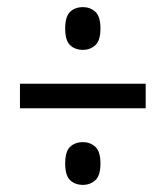

<svg xmlns="http://www.w3.org/2000/svg" viewBox="-20 -627 465 539"><path d="M213 -487Q191 -487 177 -500Q163 -513 163 -547Q163 -581 177 -594Q191 -607 213 -607Q233 -607 247.5 -594Q262 -581 262 -547Q262 -513 247.5 -500Q233 -487 213 -487ZM36 -323V-392H389V-323ZM213 -108Q191 -108 177 -121Q163 -134 163 -168Q163 -202 177 -215Q191 -228 213 -228Q233 -228 247.5 -215Q262 -202 262 -168Q262 -134 247.5 -121Q233 -108 213 -108Z"/></svg>

Font: Noto Serif Khmer ExtraCondensed ExtraBold
Style: Regular
Weight: 800
Width: 2
Designer: Danh Hong and the Monotype Design Team
Foundry: Monotype Imaging Inc.
Version: Version 2.004; ttfautohint (v1.8.4.7-5d5b)